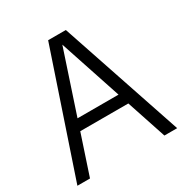

<svg xmlns="http://www.w3.org/2000/svg" viewBox="-170 -875 970 1010"><g transform="rotate(-30 315.0 -370.0)"><path d="M11.5 0 261 -740H368.5L617.5 0H540L460 -241H168L88 0ZM189.5 -307H438.5L314 -682.5Z"/></g></svg>

Font: Encode Sans Semi Condensed
Style: Regular
Weight: 400
Width: 4
Designer: Multiple Designers
Foundry: Impallari Type
Version: Version 3.000; ttfautohint (v1.8.3) -l 8 -r 50 -G 200 -x 14 